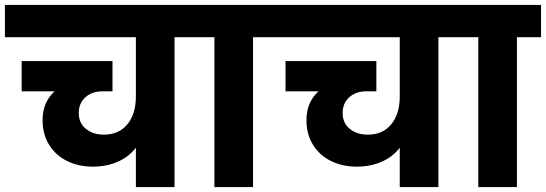

<svg xmlns="http://www.w3.org/2000/svg" viewBox="-37 -760 2218 780"><path d="M770 -609H672V0H515V-160Q487 -123 441.5 -103Q396 -83 340 -83Q283 -83 236.5 -105.5Q190 -128 163 -171Q136 -214 136 -272Q136 -345 185 -389H51V-512H420V-389H379Q337 -389 310 -365Q283 -341 283 -301Q283 -260 312 -236.5Q341 -213 385 -213Q446 -213 480.5 -255Q515 -297 515 -368V-609H-17V-740H770Z M834 0V-609H736V-740H1089V-609H991V0Z M1842 -609H1744V0H1587V-160Q1559 -123 1513.5 -103Q1468 -83 1412 -83Q1355 -83 1308.5 -105.5Q1262 -128 1235 -171Q1208 -214 1208 -272Q1208 -345 1257 -389H1123V-512H1492V-389H1451Q1409 -389 1382 -365Q1355 -341 1355 -301Q1355 -260 1384 -236.5Q1413 -213 1457 -213Q1518 -213 1552.5 -255Q1587 -297 1587 -368V-609H1055V-740H1842Z M1906 0V-609H1808V-740H2161V-609H2063V0Z"/></svg>

Font: Poppins A&M
Style: Bold-A&M
Weight: 700
Designer: Ninad Kale (Devanagari), Jonny Pinhorn (Latin)
Foundry: Indian Type Foundry
Version: 4.004